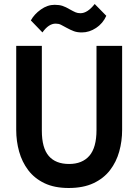

<svg xmlns="http://www.w3.org/2000/svg" viewBox="-20 -929 691 959"><path d="M192 -767 134 -827Q151 -858 184 -881.5Q217 -905 253 -905Q276 -905 292.5 -899.5Q309 -894 329 -882Q347 -872 357.5 -867.5Q368 -863 382 -863Q417 -863 453 -909L511 -850Q494 -812 460 -789.5Q426 -767 389 -767Q366 -767 349.5 -773Q333 -779 313 -790Q295 -800 284 -805.5Q273 -811 258 -811Q223 -811 192 -767ZM61 -280V-700H189V-276Q189 -190 223.5 -150Q258 -110 325 -110Q391 -110 426.5 -151Q462 -192 462 -280V-700H590V-280Q590 -224 575.5 -172Q561 -120 529.5 -79Q498 -38 447 -14Q396 10 323 10Q252 10 202 -14Q152 -38 121 -79Q90 -120 75.5 -172Q61 -224 61 -280Z"/></svg>

Font: Haskoy Bold
Style: Regular
Weight: 700
Designer: Ertekin Erdin
Foundry: Ertekin Erdin
Version: Version 1.500; ttfautohint (v1.8.3)